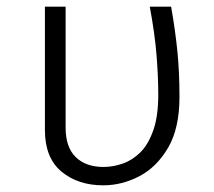

<svg xmlns="http://www.w3.org/2000/svg" viewBox="-20 -545 640 575"><path d="M492.5 -525Q504.5 -457 511 -393.8Q517.5 -330.5 517.5 -254.5Q517.5 -161.5 483.8 -103.2Q450 -45 397.8 -17.5Q345.5 10 289 10Q213.5 10 164 -31.2Q114.5 -72.5 114.5 -155.5V-525H176.5V-162.5Q176.5 -104 206.8 -74.5Q237 -45 290 -45Q318 -45 346.8 -54.8Q375.5 -64.5 399.8 -88.2Q424 -112 439 -154.5Q454 -197 454 -262Q454 -314 448.8 -379.8Q443.5 -445.5 428.5 -525Z"/></svg>

Font: Fira Code Light Light
Style: Regular
Weight: 300
Monospace: yes
Version: Version 5.002